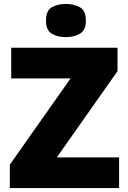

<svg xmlns="http://www.w3.org/2000/svg" viewBox="-20 -957 651 977"><path d="M586 0H30V-119L339 -558H37V-714H578V-595L269 -156H586ZM315 -937Q356 -937 386.5 -920Q417 -903 417 -852Q417 -803 386.5 -785.5Q356 -768 315 -768Q273 -768 243.5 -785.5Q214 -803 214 -852Q214 -903 243.5 -920Q273 -937 315 -937Z"/></svg>

Font: Noto Sans Thaana Black
Style: Regular
Weight: 900
Designer: David Williams
Foundry: Google Inc.
Version: Version 3.001; ttfautohint (v1.8.4.7-5d5b)